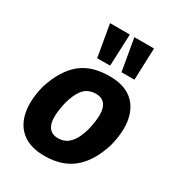

<svg xmlns="http://www.w3.org/2000/svg" viewBox="-181 -866 913 991"><g transform="rotate(30 275.5 -370.5)"><path d="M232 11Q150 11 101 -26.5Q52 -64 38 -133Q24 -202 48 -296Q66 -352 91.5 -393.5Q117 -435 149.5 -461.5Q182 -488 224.5 -501Q267 -514 320 -514Q402 -514 450.5 -477Q499 -440 513 -371.5Q527 -303 503 -209Q485 -152 460 -111Q435 -70 402 -43Q369 -16 327 -2.5Q285 11 232 11ZM247 -103Q272 -103 292 -113Q312 -123 330 -148.5Q348 -174 362 -223Q384 -316 368.5 -358Q353 -400 304 -400Q282 -400 260.5 -391Q239 -382 221.5 -356Q204 -330 190 -282Q168 -189 183.5 -146Q199 -103 247 -103ZM362 -562 329 -752H446L439 -562ZM217 -562 184 -752H302L294 -562Z"/></g></svg>

Font: Nunito Sans 7pt Condensed ExtraBold
Style: Italic
Weight: 800
Width: 3
Italic angle: -9°
Designer: Vernon Adams
Foundry: Vernon Adams
Version: Version 3.101;gftools[0.9.27]